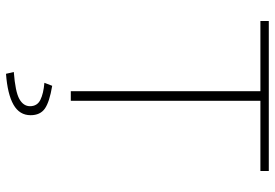

<svg xmlns="http://www.w3.org/2000/svg" viewBox="-158 -542 916 640"><g transform="rotate(90 300.0 -222.0)"><path d="M284 0V-632H50V-660H550V-632H316V0ZM226 216 220 190Q286 185 310 171.5Q334 158 334 136Q334 112 313 101.5Q292 91 256 88L266 62Q320 71 342 86.5Q364 102 364 134Q364 171 329 191Q294 211 226 216Z"/></g></svg>

Font: Source Code Pro ExtraLight ExtraLight
Style: Regular
Weight: 250
Monospace: yes
Version: Version 1.018;hotconv 1.0.116;makeotfexe 2.5.65601